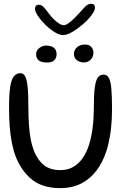

<svg xmlns="http://www.w3.org/2000/svg" viewBox="-20 -980 666 1018"><path d="M299 17.5Q198 17.5 138.8 -36.8Q79.5 -91 53 -180Q47.5 -200 43.2 -221.2Q39 -242.5 36 -265Q33 -287.5 31.2 -311Q29.5 -334.5 28.8 -359Q28 -383.5 28 -409Q28 -478.5 34 -518.5Q40 -558.5 53.5 -575.2Q67 -592 88.5 -592Q103.5 -592 112.8 -576.5Q122 -561 126.2 -521Q130.5 -481 130.5 -407.5Q130.5 -386 131.2 -364.2Q132 -342.5 133.2 -322.2Q134.5 -302 136.8 -282.5Q139 -263 142.2 -244.8Q145.5 -226.5 150 -210.5Q166.5 -150.5 201.8 -114.2Q237 -78 300 -78Q339 -78 368 -94.8Q397 -111.5 417.8 -141Q438.5 -170.5 451 -209.5Q458 -231 463 -254.8Q468 -278.5 471.2 -303.8Q474.5 -329 476 -355.5Q477.5 -382 477.5 -409Q477.5 -477 482.5 -515.2Q487.5 -553.5 498.8 -569Q510 -584.5 528.5 -584.5Q547.5 -584.5 557.2 -566.8Q567 -549 570.5 -508.2Q574 -467.5 574 -400Q574 -375.5 572.8 -351.8Q571.5 -328 569.2 -305Q567 -282 563.2 -260.2Q559.5 -238.5 554.8 -217.8Q550 -197 543.5 -177.5Q524.5 -119 491.2 -75Q458 -31 410 -6.8Q362 17.5 299 17.5ZM230.5 -648.5Q198 -648.5 184.8 -660.2Q171.5 -672 171.5 -691.5Q171.5 -713 188.8 -725.8Q206 -738.5 224.5 -738.5Q239 -738.5 251.8 -734.2Q264.5 -730 272.2 -719.8Q280 -709.5 280 -691.5Q280 -673.5 268.2 -661Q256.5 -648.5 230.5 -648.5ZM424 -649Q401.5 -649 386.8 -661.5Q372 -674 372 -693Q372 -715.5 388.8 -729.8Q405.5 -744 430 -744Q453 -744 464.2 -730.8Q475.5 -717.5 475.5 -700.5Q475.5 -679.5 461.2 -664.2Q447 -649 424 -649ZM314.5 -794Q294.5 -794 269 -810Q243.5 -826 220 -849.2Q196.5 -872.5 181 -895.8Q165.5 -919 165.5 -933.5Q165.5 -943.5 170.8 -949.2Q176 -955 184.5 -955Q198.5 -955 210 -943.8Q221.5 -932.5 238.5 -909Q250 -893 264.2 -878.8Q278.5 -864.5 292.8 -855.5Q307 -846.5 318.5 -846.5Q329 -846.5 344.2 -857.5Q359.5 -868.5 376.2 -885.2Q393 -902 408 -919Q427 -941.5 438.5 -950.8Q450 -960 463 -960Q483.5 -960 483.5 -939Q483.5 -924 465.5 -899.8Q447.5 -875.5 419.8 -851.5Q392 -827.5 363.8 -810.8Q335.5 -794 314.5 -794Z"/></svg>

Font: Gluten Light
Style: Regular
Weight: 300
Designer: Tyler Finck
Foundry: Etcetera Type Company
Version: Version 1.300